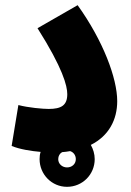

<svg xmlns="http://www.w3.org/2000/svg" viewBox="-20 -584 508 742"><path d="M25 -20C56 -7 101 0 137 3C134 12 133 21 133 31C133 90 180 138 239 138C299 138 346 90 346 31C346 11 340 -8 331 -24C401 -59 433 -122 433 -193C433 -281 379 -426 280 -564L125 -475C223 -320 240 -252 240 -220C240 -177 217 -163 168 -163C145 -163 89 -168 51 -178ZM239 63C221 63 205 50 205 31C205 19 211 9 220 4C231 3 241 2 251 0C264 4 273 16 273 31C273 50 258 63 239 63Z"/></svg>

Font: Noto Sans Arabic UI XCn Bk
Style: Regular
Weight: 900
Width: 2
Designer: Monotype Design Team, Nadine Chahine and Nizar Qandah
Foundry: Monotype Imaging Inc.
Version: Version 2.010